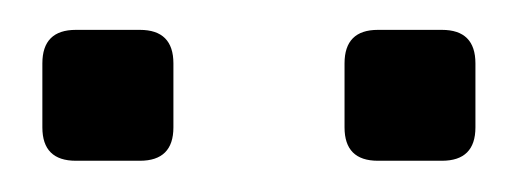

<svg xmlns="http://www.w3.org/2000/svg" viewBox="-20 -711 340 126"><path d="M29.8 -605.5Q7.8 -605.5 7.8 -627.4V-669.4Q7.8 -691.4 29.8 -691.4H71.8Q93.8 -691.4 93.8 -669.4V-627.4Q93.8 -605.5 71.8 -605.5ZM228 -605.5Q206.1 -605.5 206.1 -627.4V-669.4Q206.1 -691.4 228 -691.4H270Q292 -691.4 292 -669.4V-627.4Q292 -605.5 270 -605.5Z"/></svg>

Font: Istok Web
Style: Regular
Weight: 400
Designer: Andrey V. Panov
Foundry: Andrey V. Panov
Version: Version 1.0.2g